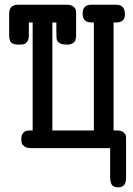

<svg xmlns="http://www.w3.org/2000/svg" viewBox="-20 -631 565 818"><path d="M19 -480V-573.2Q19 -611.3 58.1 -610.8H265.1Q283.2 -610.8 292.5 -603Q301.8 -595.2 303 -588.1Q304.2 -581.1 304.2 -566.9V-482.9Q304.2 -476.1 304.2 -473.6Q304.2 -471.2 302 -463.1Q299.8 -455.1 296.4 -451.7Q293 -448.2 285.4 -444.6Q277.8 -440.9 267.1 -440.9H264.2Q231.9 -440.9 223.1 -459Q220.2 -465.8 220.2 -486.8V-535.2H203.1V-75.2H379.9V-535.2H368.2Q332 -536.1 332 -573.2Q332 -611.3 370.1 -610.8H476.1Q512.2 -610.8 512.2 -569.8Q512.2 -534.7 473.1 -535.2H463.9V-75.2H479Q497.1 -75.2 506.6 -66.7Q516.1 -58.1 516.6 -52Q517.1 -45.9 517.1 -35.2V127Q517.1 167 483.9 167Q461.9 167 455.6 155Q449.2 143.1 449.2 122.1V0H111.8Q92.8 0 83.5 -7.6Q74.2 -15.1 72.5 -21.5Q70.8 -27.8 70.8 -39.1Q70.8 -55.2 77.9 -63.5Q85 -71.8 92.5 -73.5Q100.1 -75.2 110.8 -75.2H119.1V-535.2H103V-480Q103 -461.9 95.5 -452.9Q87.9 -443.8 80.6 -442.4Q73.2 -440.9 59.1 -440.9H56.2Q49.3 -440.9 44.7 -441.9Q40 -442.9 33 -446Q25.9 -449.2 22.5 -458Q19 -466.8 19 -480Z"/></svg>

Font: CMU Typewriter Text
Style: Bold
Weight: 700
Version: Version 0.7.0